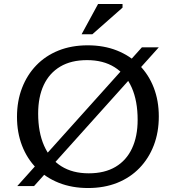

<svg xmlns="http://www.w3.org/2000/svg" viewBox="-20 -936 884 966"><path d="M203 -149 603 -594.5 623.5 -619.5 694 -698H779L669.5 -576L643 -549L242.5 -103L222 -78.5L151.5 0H67L176.5 -122ZM421.5 -708Q502.5 -708 568.5 -681.8Q634.5 -655.5 681.5 -607.8Q728.5 -560 753.8 -494.5Q779 -429 779 -350Q779 -270.5 753.8 -204.8Q728.5 -139 682 -90.8Q635.5 -42.5 570 -16.2Q504.5 10 423 10Q342 10 276 -16.2Q210 -42.5 163 -90.2Q116 -138 90.8 -203.5Q65.5 -269 65.5 -348Q65.5 -427.5 90.8 -493.2Q116 -559 162.5 -607.2Q209 -655.5 274.5 -681.8Q340 -708 421.5 -708ZM426.5 -64Q506.5 -64 561.2 -96.5Q616 -129 644.2 -189.5Q672.5 -250 672.5 -333Q672.5 -428 642.8 -495.2Q613 -562.5 556.2 -598Q499.5 -633.5 418 -633.5Q338 -633.5 283.2 -601Q228.5 -568.5 200.2 -508.5Q172 -448.5 172 -364.5Q172 -270.5 201.8 -203Q231.5 -135.5 288.2 -99.8Q345 -64 426.5 -64ZM390.5 -763.5 473.5 -916H596.5V-897.5L444.5 -763.5Z"/></svg>

Font: Newsreader 9pt
Style: Regular
Weight: 400
Designer: Hugues Gentile
Foundry: Production Type
Version: Version 1.003